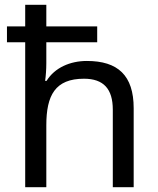

<svg xmlns="http://www.w3.org/2000/svg" viewBox="-20 -780 658 800"><path d="M173 -760H85V-670H9V-604H85V0H173V-258C173 -383 210 -452 330 -452C412 -452 450 -409 450 -323V0H537V-329C537 -466 471 -526 342 -526C272 -526 208 -498 174 -443H168C171 -464 173 -491 173 -517V-604H385V-670H173Z"/></svg>

Font: Noto Sans Mahajani
Style: Regular
Weight: 400
Designer: Monotype Design Team
Foundry: Monotype Imaging Inc.
Version: Version 2.003